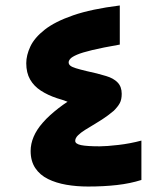

<svg xmlns="http://www.w3.org/2000/svg" viewBox="-20 -674 601 702"><path d="M497 -16Q456 -3 407.5 2.5Q359 8 302 8Q260 8 222.5 1.5Q185 -5 155.5 -19.5Q126 -34 109 -59.5Q92 -85 92 -122Q92 -148 103 -174Q114 -200 136 -225Q149 -240 163.5 -253Q178 -266 194 -278.5Q210 -291 227 -302Q217 -306 207.5 -309Q198 -312 188 -315Q155 -326 129.5 -342.5Q104 -359 90 -383.5Q76 -408 76 -443Q76 -472 91 -504Q106 -536 143.5 -565.5Q181 -595 247.5 -618Q314 -641 418 -654V-511Q355 -500 317.5 -491Q280 -482 261.5 -474Q243 -466 237 -459Q231 -452 231 -446Q231 -439 237 -434Q243 -429 257.5 -424.5Q272 -420 297 -414Q316 -410 334 -405.5Q352 -401 368 -396Q395 -388 410 -372.5Q425 -357 425 -331Q425 -310 418 -297Q411 -284 396 -269Q388 -262 374.5 -252Q361 -242 345 -232Q331 -223 316.5 -214.5Q302 -206 291 -199Q275 -189 265 -179Q255 -169 255 -159Q255 -148 276 -143.5Q297 -139 345 -139Q369 -139 412.5 -144Q456 -149 497 -160Z"/></svg>

Font: Noto Sans Syriac Eastern ExtraBold
Style: Regular
Weight: 800
Designer: Patrick Giasson and the Monotype Design Team
Foundry: Monotype Imaging Inc.
Version: Version 3.001